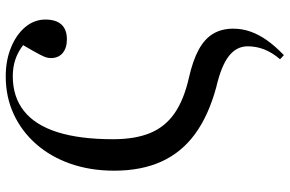

<svg xmlns="http://www.w3.org/2000/svg" viewBox="-186 -590 986 653"><g transform="rotate(-90 306.5 -264.0)"><path d="M445 209 431 196Q454 169 464.5 142Q475 115 475 86Q475 48 442 22Q409 -4 336 -21Q240 -47 177 -93Q114 -139 83 -207.5Q52 -276 52 -368Q52 -449 75.5 -516.5Q99 -584 142.5 -633.5Q186 -683 244.5 -710Q303 -737 373 -737Q427 -737 471 -719Q515 -701 540.5 -670.5Q566 -640 566 -602Q566 -566 549 -547.5Q532 -529 499 -529Q469 -529 452 -543.5Q435 -558 435 -583Q435 -592 437.5 -600Q440 -608 449 -625Q458 -642 479 -678Q455 -696 429.5 -704.5Q404 -713 373 -713Q303 -713 255 -675Q207 -637 183 -561Q159 -485 159 -372Q159 -297 180 -246Q201 -195 247 -163Q293 -131 368 -114Q426 -101 463 -81Q500 -61 517.5 -32Q535 -3 535 37Q535 67 525 95.5Q515 124 495.5 151.5Q476 179 445 209Z"/></g></svg>

Font: Literata 60pt
Style: Regular
Weight: 400
Designer: Latin by Veronika Burian and Jose Scaglione. Greek by Irene Vlachou. Cyrillic by Vera Evstafieva.
Foundry: TypeTogether
Version: Version 3.002